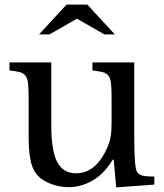

<svg xmlns="http://www.w3.org/2000/svg" viewBox="-20 -800 710 831"><path d="M463 -370Q463 -411 461 -434.5Q459 -458 450.5 -470.5Q442 -483 425.5 -487.5Q409 -492 380 -495V-530H561V-223Q561 -166 562.5 -130Q564 -94 567 -76Q569 -63 573.5 -55.5Q578 -48 587 -43.5Q596 -39 610.5 -37.5Q625 -36 648 -36V-1L483 11L472 -109H468Q430 -47 380.5 -18.5Q331 10 277 10Q235 10 195.5 -6Q156 -22 136 -49Q119 -71 111.5 -110Q104 -149 104 -211V-370Q104 -411 102 -434.5Q100 -458 91.5 -470.5Q83 -483 66.5 -487.5Q50 -492 21 -495V-530H202V-257Q202 -148 227.5 -99Q253 -50 309 -50Q397 -50 446 -165Q451 -177 454 -187Q457 -197 459 -209Q461 -221 462 -236Q463 -251 463 -272ZM358 -780 477 -651H432L313 -719L194 -651H149L268 -780Z"/></svg>

Font: Libre Baskerville
Style: Regular
Weight: 400
Designer: Pablo Impallari, Rodrigo Fuenzalida
Foundry: Pablo Impallari, Rodrigo Fuenzalida
Version: Version 1.000; ttfautohint (v0.93) -l 8 -r 50 -G 200 -x 14 -